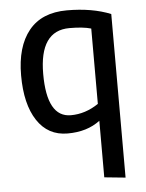

<svg xmlns="http://www.w3.org/2000/svg" viewBox="-52 -551 621 815"><g transform="rotate(-5 258.0 -143.5)"><path d="M242 -63Q304 -63 360 -101V-422Q326 -432 268 -432Q140 -432 140 -247.5Q140 -63 242 -63ZM360 -29Q305 13 221.5 13Q138 13 92 -57Q46 -127 46 -249.5Q46 -372 101 -440Q156 -508 263.5 -508Q371 -508 450 -476V221L360 212Z"/></g></svg>

Font: Rambla
Style: Regular
Weight: 400
Designer: Martin Sommaruga
Foundry: Martin Sommaruga
Version: Version 1.001